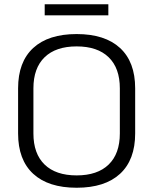

<svg xmlns="http://www.w3.org/2000/svg" viewBox="-20 -871 720 902"><path d="M65 -244V-456Q65 -580 136 -645.5Q207 -711 340 -711Q473 -711 544 -645.5Q615 -580 615 -456V-244Q615 -120 544 -54.5Q473 11 340 11Q207 11 136 -54.5Q65 -120 65 -244ZM543 -244V-456Q543 -551 490.5 -602Q438 -653 340 -653Q242 -653 189.5 -602Q137 -551 137 -456V-244Q137 -149 189.5 -98Q242 -47 340 -47Q438 -47 490.5 -98Q543 -149 543 -244ZM190 -851H489V-799H190Z"/></svg>

Font: KoHo
Style: Regular
Weight: 400
Version: Version 1.000; ttfautohint (v1.6)